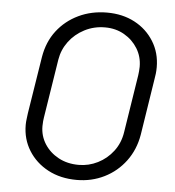

<svg xmlns="http://www.w3.org/2000/svg" viewBox="-52 -761 751 823"><g transform="rotate(5 323.5 -350.0)"><path d="M308 13Q238 13 184.5 -15.5Q131 -44 100.5 -93Q70 -142 70 -203Q70 -216 72 -230Q74 -244 75 -254L114 -499Q125 -565 161.5 -612.5Q198 -660 253.5 -686.5Q309 -713 376 -713Q443 -713 495 -685.5Q547 -658 577.5 -609Q608 -560 608 -498Q608 -484 606.5 -470.5Q605 -457 603 -447L565 -204Q554 -139 517.5 -90Q481 -41 426.5 -14Q372 13 308 13ZM311 -52Q354 -52 393 -71.5Q432 -91 459 -126.5Q486 -162 493 -209L532 -457Q533 -464 534 -474.5Q535 -485 535 -494Q535 -537 513.5 -572Q492 -607 455.5 -628Q419 -649 373 -649Q325 -649 284.5 -628Q244 -607 218 -572Q192 -537 185 -494L145 -241Q144 -236 143 -225Q142 -214 142 -204Q142 -162 164 -127.5Q186 -93 224 -72.5Q262 -52 311 -52Z"/></g></svg>

Font: MuseoModerno Thin Light
Style: Italic
Weight: 300
Italic angle: -9°
Version: Version 1.003